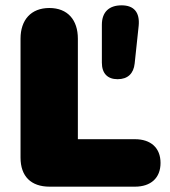

<svg xmlns="http://www.w3.org/2000/svg" viewBox="-20 -700 638 720"><path d="M166 0H486C545 0 582 -32 582 -89C582 -146 545 -178 486 -178H272V-555C272 -625 234 -670 165 -670C96 -670 57 -625 57 -555V-109C57 -39 96 0 166 0ZM421 -403C459 -403 481 -424 485 -462L500 -603C505 -654 482 -680 436 -680C389 -680 362 -655 362 -607V-465C362 -425 383 -403 421 -403Z"/></svg>

Font: SN Pro Black
Style: Regular
Weight: 900
Designer: Tobias Whetton
Foundry: Supernotes
Version: Version 1.001;Glyphs 3.2 (3249)